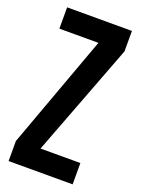

<svg xmlns="http://www.w3.org/2000/svg" viewBox="-151 -867 684 934"><g transform="rotate(20 191.0 -400.0)"><path d="M17.1 0V-103.7L231.1 -689.7H29V-800H364.5V-694L142.3 -110.3H348.6V0Z"/></g></svg>

Font: Big Shoulders Thin
Style: Regular
Weight: 100
Designer: Patric King
Foundry: XO Type Co
Version: Version 2.002